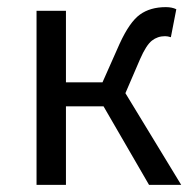

<svg xmlns="http://www.w3.org/2000/svg" viewBox="-20 -516 535 536"><path d="M82 0V-485.8H164.1V-286.1H266.1L314 -394Q341.8 -454.6 370.6 -475.3Q399.4 -496.1 442.9 -496.1Q460.4 -496.1 472.2 -490.2L457 -412.1Q448.2 -415 440.9 -415Q419.9 -415 404.1 -402.6Q388.2 -390.1 371.1 -351.1L330.1 -255.9L485.8 0H396L269 -219.2H164.1V0Z"/></svg>

Font: Source Sans Pro
Style: Regular
Weight: 400
Designer: Paul D. Hunt
Foundry: Adobe Systems Incorporated
Version: Version 3.006;hotconv 1.0.111;makeotfexe 2.5.65597